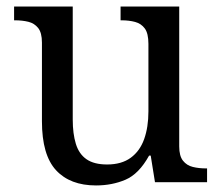

<svg xmlns="http://www.w3.org/2000/svg" viewBox="-20 -556 675 586"><path d="M273 10Q194 10 151 -36.5Q108 -83 108 -186V-426Q108 -456 96.5 -470.5Q85 -485 66.5 -489.5Q48 -494 26 -494H23V-536H202V-191Q202 -148 211.5 -117Q221 -86 244 -70Q267 -54 307 -54Q351 -54 379 -74.5Q407 -95 420 -131.5Q433 -168 433 -216V-422Q433 -454 422 -469Q411 -484 392.5 -489Q374 -494 351 -494H348V-536H527V-109Q527 -80 538.5 -65.5Q550 -51 568.5 -46.5Q587 -42 609 -42H612V0H453L440 -81H435Q404 -25 363 -7.5Q322 10 273 10Z"/></svg>

Font: Noto Serif Georgian
Style: Regular
Weight: 400
Designer: Monotype Design Team, Akaki Razmadze
Foundry: Google LLC
Version: Version 2.002